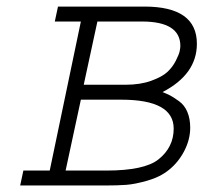

<svg xmlns="http://www.w3.org/2000/svg" viewBox="-20 -570 626 590"><path d="M158.2 -549.8H423.8Q585 -549.8 585 -435.5Q585 -341.8 479.5 -287.1Q494.1 -281.2 503.4 -276.4Q512.7 -271.5 529.8 -259.3Q546.9 -247.1 555.7 -226.1Q564.5 -205.1 564.5 -177.7Q564.5 -141.6 546.4 -106.4Q528.3 -71.3 499 -47.9Q472.7 -26.4 433.6 -15.1Q394.5 -3.9 368.2 -2Q341.8 0 301.8 0H42L51.8 -45.9H132.8L228.5 -503.9H148.4ZM416 -503.9H279.3L237.3 -309.6H366.2Q411.1 -309.6 444.8 -321.8Q478.5 -334 494.6 -349.1Q510.7 -364.3 520.5 -383.8Q530.3 -403.3 532.2 -413.1Q534.2 -422.9 534.2 -428.7Q534.2 -503.9 416 -503.9ZM352.5 -263.7H228.5L181.6 -45.9H306.6Q423.8 -45.9 466.8 -80.1Q513.7 -117.2 513.7 -174.8Q513.7 -263.7 352.5 -263.7Z"/></svg>

Font: Thabit-Oblique
Style: Oblique
Weight: 500
Designer: Regenerated by Nadim Shaikli
Foundry: MAK Alagha
Version: 0.01